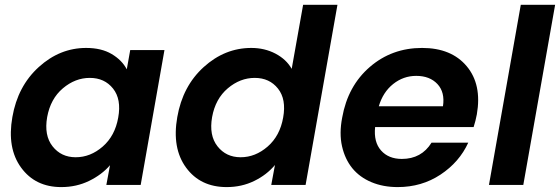

<svg xmlns="http://www.w3.org/2000/svg" viewBox="-20 -760 2301 789"><path d="M30.8 -278.8Q52.7 -405.8 139.2 -484.4Q225.6 -563 334 -563Q396.5 -563 438.7 -538.1Q481 -513.2 501 -475.1L515.1 -554.2H655.8L558.1 0H417L432.1 -81.1Q398.4 -42 346.2 -16.6Q293.9 8.8 231.9 8.8Q125 8.8 66.7 -71.3Q8.3 -151.4 30.8 -278.8ZM465.8 -276.9Q479.5 -352.1 444.6 -396Q409.7 -439.9 349.1 -439.9Q289.1 -439.9 238.3 -397Q187.5 -354 173.8 -278.8Q160.6 -203.6 196 -158.7Q231.4 -113.8 291 -113.8Q351.6 -113.8 402.1 -157.7Q452.6 -201.7 465.8 -276.9Z M708.5 -278.8Q730.5 -405.8 817.1 -484.4Q903.8 -563 1012.7 -563Q1067.4 -563 1112.1 -539.6Q1156.7 -516.1 1178.7 -477.1L1225.6 -740.2H1366.7L1235.8 0H1094.7L1109.9 -82Q1076.2 -41.5 1024.7 -16.4Q973.1 8.8 911.6 8.8Q803.2 8.8 744.6 -71.3Q686 -151.4 708.5 -278.8ZM1143.6 -276.9Q1157.2 -352.1 1122.3 -396Q1087.4 -439.9 1026.9 -439.9Q966.8 -439.9 916 -397Q865.2 -354 851.6 -278.8Q838.4 -203.6 873.8 -158.7Q909.2 -113.8 968.8 -113.8Q1029.3 -113.8 1079.8 -157.7Q1130.4 -201.7 1143.6 -276.9Z M1690.4 -448.2Q1637.7 -448.2 1595.7 -414.8Q1553.7 -381.3 1536.6 -323.2H1800.3Q1809.1 -380.9 1777.6 -414.6Q1746.1 -448.2 1690.4 -448.2ZM1904.3 -173.8Q1867.7 -93.8 1790.3 -42.5Q1712.9 8.8 1614.3 8.8Q1554.2 8.8 1506.1 -11.5Q1458 -31.7 1427.7 -68.8Q1397.5 -106 1385.5 -158.9Q1373.5 -211.9 1386.2 -276.9Q1409.2 -406.7 1499.8 -484.9Q1590.3 -563 1714.4 -563Q1835 -563 1897.9 -487.8Q1960.9 -412.6 1939.5 -290Q1934.6 -263.7 1926.3 -237.8H1521.5Q1515.1 -176.3 1545.9 -141.6Q1576.7 -106.9 1631.3 -106.9Q1711.9 -106.9 1753.4 -173.8Z M1989.3 0 2120.1 -740.2H2261.2L2130.4 0Z"/></svg>

Font: SVN-Poppins SemiBold
Style: Italic
Weight: 600
Italic angle: -10°
Designer: Ninad Kale (Devanagari), Jonny Pinhorn (Latin)
Foundry: Indian Type Foundry
Version: Version 3.002 2017